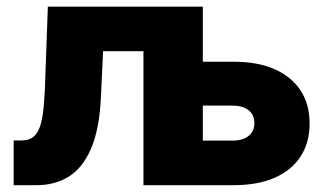

<svg xmlns="http://www.w3.org/2000/svg" viewBox="-20 -542 954 562"><path d="M20 0V-130.9H42.5Q61 -130.9 73.2 -138.2Q85.4 -145.5 93.3 -162.4Q101.1 -179.2 105.2 -207.8Q109.4 -236.3 111.3 -279.3L120.1 -522.5H568.8V0H399.9V-392.1H281.7L275.4 -256.8Q271 -164.1 246.8 -107.7Q222.7 -51.3 182.1 -25.6Q141.6 0 87.4 0ZM507.8 -361.3H664.6Q734.4 -361.3 783.9 -339.4Q833.5 -317.4 859.9 -277.1Q886.2 -236.8 886.2 -180.7Q886.2 -124.5 859.9 -84Q833.5 -43.5 783.9 -21.7Q734.4 0 664.6 0H404.8V-522.5H573.7V-130.4H660.2Q690.4 -130.4 707.5 -144Q724.6 -157.7 724.6 -181.6Q724.6 -206.1 707.5 -219.5Q690.4 -232.9 660.2 -232.9H507.8Z"/></svg>

Font: Inter 28pt ExtraBold
Style: Regular
Weight: 800
Designer: Rasmus Andersson
Foundry: rsms
Version: Version 4.001;git-66647c0bb